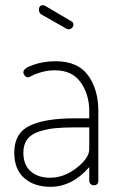

<svg xmlns="http://www.w3.org/2000/svg" viewBox="-20 -714 463 740"><path d="M235 -604 140 -658Q130 -664 130 -676Q130 -694 146 -694Q149 -694 153 -692L255 -632Q263 -628 263 -619Q263 -612 257.5 -606.5Q252 -601 244 -601Q240 -601 235 -604ZM194 -478Q280 -478 319.5 -423.5Q359 -369 359 -286V-18Q359 0 342 0Q334 0 329 -5Q324 -10 324 -18V-70Q258 6 174 6Q112 6 73.5 -27.5Q35 -61 35 -126Q35 -201 94.5 -229.5Q154 -258 268 -258H324V-286Q324 -350 291 -396.5Q258 -443 192 -443Q165 -443 141.5 -436.5Q118 -430 105 -423Q92 -416 88 -416Q80 -416 75 -423Q70 -430 70 -436Q70 -451 109.5 -464.5Q149 -478 194 -478ZM324 -139V-223H269Q224 -223 193.5 -220Q163 -217 132 -207.5Q101 -198 85.5 -177.5Q70 -157 70 -126Q70 -78 98.5 -53.5Q127 -29 173 -29Q227 -29 275.5 -67Q324 -105 324 -139Z"/></svg>

Font: Dosis
Style: ExtraLight
Weight: 250
Designer: Edgar Tolentino, Pablo Impallari, Igino Marini
Foundry: Edgar Tolentino, Pablo Impallari, Igino Marini
Version: Version 1.007